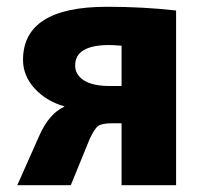

<svg xmlns="http://www.w3.org/2000/svg" viewBox="-20 -547 606 567"><path d="M170 -232V-233Q117 -248 82.5 -285.5Q48 -323 48 -370Q48 -527 296 -527Q403 -527 500 -516V0H339V-183H312Q281 -183 270 -175Q259 -167 245 -137L189 0H31L95 -144Q124 -211 170 -232ZM339 -293V-412Q313 -414 303 -414Q202 -414 202 -354Q202 -326 228 -309.5Q254 -293 305 -293Z"/></svg>

Font: Mplus 1p ExtraBold
Style: Regular
Weight: 800
Version: Version 1.061